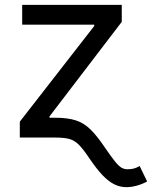

<svg xmlns="http://www.w3.org/2000/svg" viewBox="-20 -566 625 790"><path d="M61.5 0V-65.4L367.7 -459V-464.4H71.3V-545.9H481V-476.1L183.6 -86.9V0ZM500 204.1Q474.1 204.1 450.7 192.6Q427.2 181.2 402.3 155.3Q377.4 129.4 347.7 85.4Q322.3 47.4 304.2 29.3Q286.1 11.2 264.6 5.6Q243.2 0 206.5 0H146V-81.5H208Q258.3 -81.5 291.7 -70.8Q325.2 -60.1 352.5 -33.2Q379.9 -6.3 412.6 42.5Q438 79.6 453.4 98.6Q468.8 117.7 480 124Q491.2 130.4 503.9 130.4Q519 130.4 530 127.7Q541 125 554.7 117.2L585.4 180.7Q564.9 191.9 542.5 198Q520 204.1 500 204.1Z"/></svg>

Font: Atlassian Sans
Style: Regular
Weight: 400
Designer: Rasmus Andersson
Foundry: Modifications by Atlassian Pty Ltd, manufactured by rsms
Version: Version 4.001;git-9221beed3